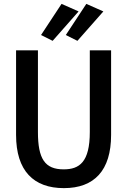

<svg xmlns="http://www.w3.org/2000/svg" viewBox="-20 -960 657 992"><path d="M63 -700V-263C63 -77 154 12 310 12C467 12 554 -79 554 -263V-700H444V-278C444 -122 390 -85 309 -85C212 -85 176 -139 176 -278V-700ZM514 -901 426 -940 320 -779 380 -749ZM386 -901 298 -940 192 -779 252 -749Z"/></svg>

Font: Mint Spirit No2
Style: Bold
Weight: 700
Designer: HARENDAL Hirwen
Foundry: Arkandis Digital Foundry.
Version: Version 1.004;FFEdit